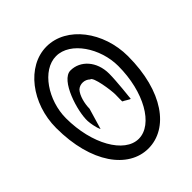

<svg xmlns="http://www.w3.org/2000/svg" viewBox="-118 -1032 1360 1360"><g transform="rotate(45 562.0 -352.0)"><path d="M66 -352C66 -154 278 8 523 8C875 8 1088 -154 1088 -352C1088 -552 875 -712 523 -712C278 -712 66 -552 66 -352ZM162 -352C162 -495 345 -614 523 -614C782 -614 991 -495 991 -352C991 -210 782 -90 523 -90C345 -90 162 -210 162 -352ZM306 -352C306 -254 548 -180 646 -185C713 -190 756 -210 749 -210L593 -256C544 -256 478 -272 446 -302C420 -331 422 -378 450 -406C450 -434 608 -457 652 -457C688 -457 722 -454 722 -458C722 -464 756 -512 749 -512C749 -512 590 -530 516 -530C392 -530 306 -450 306 -352Z"/></g></svg>

Font: Ampere
Style: UltExt
Weight: 400
Version: Version 1